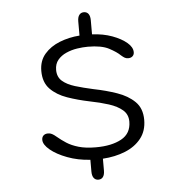

<svg xmlns="http://www.w3.org/2000/svg" viewBox="-50 -703 718 763"><g transform="rotate(-5 309.5 -322.0)"><path d="M312 12.5Q300.5 12.5 293.8 3.8Q287 -5 287 -22V-69Q237.5 -72 195.8 -87.8Q154 -103.5 128.8 -124.5Q103.5 -145.5 103.5 -164.5Q103.5 -175.5 110.2 -181.8Q117 -188 128.5 -188Q137 -188 144.2 -184.2Q151.5 -180.5 162 -171.5Q178 -158 197.2 -145.5Q216.5 -133 244.5 -124.8Q272.5 -116.5 313.5 -116.5Q376.5 -116.5 415.5 -138Q454.5 -159.5 454.5 -207Q454.5 -235.5 434.2 -253Q414 -270.5 379.8 -281.5Q345.5 -292.5 304.5 -300.5Q258 -310 216.5 -324.5Q175 -339 149.2 -365.5Q123.5 -392 123.5 -437.5Q123.5 -478 146.8 -505Q170 -532 207.5 -546.8Q245 -561.5 287 -564.5V-621Q287 -638 293.8 -646.8Q300.5 -655.5 312 -655.5Q324 -655.5 330.5 -646.8Q337 -638 337 -621V-565Q381 -563 417 -549.8Q453 -536.5 474.5 -518.2Q496 -500 496 -480Q496 -470 489.5 -464Q483 -458 472.5 -458Q464.5 -458 458.5 -461.2Q452.5 -464.5 444 -472Q430 -486 400.2 -501.8Q370.5 -517.5 316 -517.5Q296 -517.5 273 -514Q250 -510.5 229.2 -501.2Q208.5 -492 195.5 -476.2Q182.5 -460.5 182.5 -436.5Q182.5 -408.5 201 -392.2Q219.5 -376 251.5 -366.2Q283.5 -356.5 324.5 -347.5Q372.5 -338 416 -323Q459.5 -308 486.8 -281.2Q514 -254.5 514 -208.5Q514 -164.5 490.2 -134.5Q466.5 -104.5 426.2 -88.2Q386 -72 337 -69V-22Q337 -5 330.5 3.8Q324 12.5 312 12.5Z"/></g></svg>

Font: Sono Monospace Light
Style: Regular
Weight: 300
Version: Version 2.112